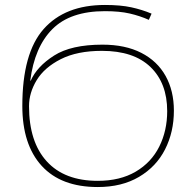

<svg xmlns="http://www.w3.org/2000/svg" viewBox="-20 -744 785 774"><path d="M591 -689 580 -664Q544 -680 503 -689.5Q462 -699 403 -699Q263 -699 191 -626.5Q119 -554 102 -419H104Q129 -476 198 -520Q267 -564 393 -564Q485 -564 549.5 -531Q614 -498 647.5 -438Q681 -378 681 -298Q681 -212 645.5 -142Q610 -72 540.5 -31Q471 10 374 10Q226 10 148 -75.5Q70 -161 70 -317Q70 -530 156 -627Q242 -724 403 -724Q466 -724 509.5 -714.5Q553 -705 591 -689ZM97 -316Q97 -172 168.5 -93.5Q240 -15 374 -15Q464 -15 527 -52Q590 -89 622 -153Q654 -217 654 -296Q654 -409 586.5 -474Q519 -539 391 -539Q291 -539 225 -505.5Q159 -472 128 -421Q97 -370 97 -316Z"/></svg>

Font: Noto Sans UI Thin
Style: Regular
Weight: 250
Designer: Monotype Design Team
Foundry: Monotype Imaging Inc.
Version: Version 1.001